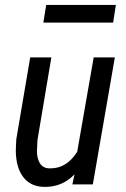

<svg xmlns="http://www.w3.org/2000/svg" viewBox="-20 -729 500 759"><path d="M182.6 -499.5 127.9 -174.3 126.5 -140.6Q126.5 -136.2 126 -132.3Q126 -104.5 136.7 -85.4Q148.9 -64.5 173.8 -63.5Q176.8 -63.5 180.2 -63.5Q243.7 -63.5 285.2 -128.9L350.1 -500.5V-502H351.6H432.1H434.1L433.6 -499.5L347.2 -1.5L346.7 0H345.2H268.6H266.1L266.6 -2.4L274.4 -39.6Q226.6 9.8 159.2 9.8Q156.7 9.8 154.3 9.8Q100.1 8.8 71.3 -29.8Q42.5 -67.9 42.5 -136.2L44.4 -178.2L99.1 -500.5V-502H100.6H180.7H183.1ZM427.2 -639.6H151.4L162.6 -709.5H438Z"/></svg>

Font: MAUL Condensed Italic
Style: Condenced Regular Italic
Weight: 400
Italic angle: -12°
Designer: MAUL
Version: Version 1.0; 2020; ttfautohint (v1.8.3)